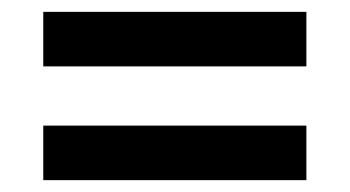

<svg xmlns="http://www.w3.org/2000/svg" viewBox="-20 -480 590 324"><path d="M497 -368H53V-460H497ZM497 -176H53V-268H497Z"/></svg>

Font: Maitree Semibold
Style: Regular
Weight: 600
Designer: CadsonDemak Team
Foundry: CadsonDemak
Version: Version 1.010